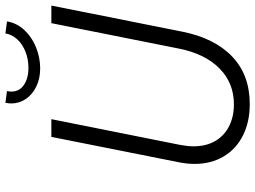

<svg xmlns="http://www.w3.org/2000/svg" viewBox="-136 -792 936 704"><g transform="rotate(-90 332.0 -440.0)"><path d="M83 -194.3Q83 -221.7 88.9 -251.5L182.1 -719.7H247.1L152.8 -248Q147.5 -220.2 147.5 -198.7Q147.5 -151.9 167.2 -118.4Q187 -85 221.9 -67.6Q256.8 -50.3 301.3 -50.3Q379.4 -50.3 432.9 -103Q486.3 -155.8 505.4 -250L599.1 -719.7H663.6L567.9 -239.7Q544.4 -121.6 476.8 -56.9Q409.2 7.8 302.2 7.8Q237.3 7.8 187.5 -17.1Q137.7 -42 110.4 -87.9Q83 -133.8 83 -194.3ZM304.7 -866.7Q304.7 -876 307.1 -888.2L350.1 -882.3Q348.1 -871.6 348.1 -866.7Q348.1 -836.9 372.6 -820.3Q397 -803.7 435.1 -803.7Q466.8 -803.7 494.1 -814.5Q521.5 -825.2 539.3 -844.2Q557.1 -863.3 561.5 -888.2L605.5 -882.3Q599.6 -846.2 573.5 -818.4Q547.4 -790.5 509.8 -775.6Q472.2 -760.7 433.1 -760.7Q395.5 -760.7 366.2 -775.1Q336.9 -789.6 320.8 -813.7Q304.7 -837.9 304.7 -866.7Z"/></g></svg>

Font: Reddit Sans Vanilla Light
Style: Italic
Weight: 300
Italic angle: -11.25°
Designer: Stephen Hutchings
Version: Version 1.013